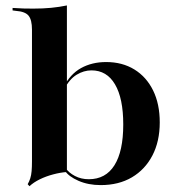

<svg xmlns="http://www.w3.org/2000/svg" viewBox="-20 -651 641 687"><path d="M359.7 -429Q417.7 -429 460.9 -402.4Q504 -375.8 527.8 -327.4Q551.6 -279 551.6 -212.9Q551.6 -145.2 525.4 -94.8Q499.2 -44.4 452 -16.5Q404.8 11.3 340.3 11.3Q296 11.3 260.9 -4Q225.8 -19.4 212.1 -40.3L214.5 -50Q225.8 -33.1 248 -21.4Q270.2 -9.7 297.6 -9.7Q358.1 -9.7 389.5 -59.7Q421 -109.7 421 -205.6Q421 -299.2 391.5 -349.2Q362.1 -399.2 307.3 -399.2Q279.8 -399.2 254 -383.5Q228.2 -367.7 209.7 -331.5L207.3 -338.7Q230.6 -385.5 269.8 -407.3Q308.9 -429 359.7 -429ZM94.4 -208.9V-545.2Q94.4 -579.8 82.3 -594.8Q70.2 -609.7 37.1 -612.1L25 -613.7V-622.6Q49.2 -621 64.5 -620.6Q79.8 -620.2 99.2 -620.2Q133.9 -620.2 162.9 -623Q191.9 -625.8 219.4 -631.5V-622.6V-208.9ZM219.4 -35.5Q196 -33.9 170.2 -27Q144.4 -20.2 122.2 -9.3Q100 1.6 85.5 15.3L79 8.1Q84.7 -1.6 88.3 -12.9Q91.9 -24.2 93.1 -38.7Q94.4 -53.2 94.4 -73.4V-208.9H219.4V0Z"/></svg>

Font: Playfair 144pt SemiExpanded ExtraBold
Style: Regular
Weight: 800
Width: 6
Designer: Claus Eggers Sørensen
Foundry: Claus Eggers Sørensen
Version: Version 2.203